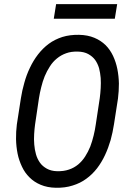

<svg xmlns="http://www.w3.org/2000/svg" viewBox="-20 -887 627 917"><path d="M236.8 -797.4H528.3L539.6 -867.2H248ZM524.4 -293.5 543.5 -416.5C546.4 -439.9 547.9 -463.9 547.9 -487.8C547.4 -511.7 544.9 -534.7 540.5 -557.1C536.1 -579.1 529.3 -600.1 520 -620.1C510.7 -639.6 499 -656.7 484.4 -671.4C469.2 -686 451.7 -697.8 430.7 -706.5C409.7 -715.3 385.3 -720.2 357.4 -720.7C328.6 -721.2 301.8 -717.8 277.8 -710.4C253.9 -702.6 231.9 -691.9 212.9 -677.7C193.8 -663.6 176.8 -646.5 161.6 -627C146.5 -607.4 133.8 -586.4 123 -563.5C111.8 -540.5 103 -516.6 96.2 -491.7C88.9 -466.8 83.5 -441.4 79.6 -416.5L60.5 -293C57.6 -269.5 56.2 -246.1 56.6 -222.2C57.1 -198.2 59.6 -175.3 64 -153.3C68.4 -131.3 75.7 -110.4 85 -90.8C94.2 -71.3 106 -54.2 121.1 -39.6C135.7 -24.9 153.3 -13.2 174.3 -4.4C195.3 4.4 219.2 9.3 247.1 9.8C276.4 10.3 303.2 6.8 327.1 -1C351.1 -8.3 373 -19 392.1 -33.2C411.1 -46.9 428.2 -63.5 443.4 -83C458 -102.1 470.7 -123 481.4 -146C492.2 -168.9 501 -192.9 508.3 -217.8C515.1 -242.7 520.5 -268.1 524.4 -293.5ZM456.5 -418.5 437.5 -293C435.1 -275.4 431.6 -257.8 427.2 -239.7C422.9 -221.7 417.5 -204.1 411.1 -187C404.3 -169.9 396 -154.3 386.7 -139.6C377.4 -125 366.2 -112.3 353.5 -101.6C340.3 -90.8 325.7 -82.5 309.1 -77.1C292.5 -71.3 273.4 -68.8 252.4 -69.3C232.9 -69.8 216.8 -74.2 203.6 -81.5C190.4 -88.9 179.2 -98.1 170.9 -109.9C162.6 -121.6 156.2 -134.8 151.9 -149.9C147.5 -165 145 -180.7 143.6 -196.8C142.1 -212.9 142.1 -229.5 143.1 -246.1C144 -262.2 145.5 -277.8 147.5 -292.5L166 -417.5C168.5 -434.6 172.4 -452.1 176.8 -470.2C181.2 -488.3 186.5 -505.4 193.4 -522.5C200.2 -539.1 208.5 -554.7 218.3 -569.8C227.5 -584.5 238.8 -597.2 252 -607.9C265.1 -618.7 279.8 -627 296.4 -632.8C312.5 -638.7 331.1 -641.1 352.1 -640.6C371.6 -640.1 388.2 -636.2 401.4 -628.9C414.6 -621.6 425.8 -612.3 434.1 -601.1C442.4 -589.4 448.7 -576.2 453.1 -561.5C457 -546.4 459.5 -530.8 460.9 -514.6C461.9 -498.5 461.9 -481.9 460.9 -465.8C460 -449.2 458.5 -433.6 456.5 -418.5Z"/></svg>

Font: Roboto Condensed
Style: Italic
Weight: 400
Designer: Google
Version: Version 1.000;PS 001.000;hotconv 1.0.88;makeotf.lib2.5.64775